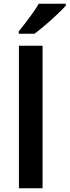

<svg xmlns="http://www.w3.org/2000/svg" viewBox="-20 -1004 371 1024"><path d="M207 0H81V-760H207ZM331 -974Q315 -956 284.5 -927Q254 -898 221 -870Q188 -842 164 -824H80V-837Q95 -855 115 -881Q135 -907 154.5 -934.5Q174 -962 187 -984H331Z"/></svg>

Font: Noto Sans Malayalam SemiBold
Style: Regular
Weight: 600
Designer: Jelle Bosma - Monotype Design Team
Foundry: Monotype Imaging Inc.
Version: Version 2.104; ttfautohint (v1.8.4.7-5d5b)